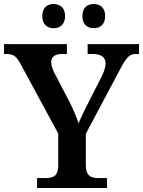

<svg xmlns="http://www.w3.org/2000/svg" viewBox="-22 -933 710 953"><path d="M444 -793C473 -793 500 -810 500 -853C500 -897 473 -913 444 -913C413 -913 387 -897 387 -853C387 -810 413 -793 444 -793ZM244 -793C274 -793 301 -810 301 -853C301 -897 274 -913 244 -913C214 -913 188 -897 188 -853C188 -810 214 -793 244 -793ZM162 0H509V-49H470C434 -49 404 -55 404 -115V-269L573 -587C605 -648 620 -665 652 -665H668V-714H413V-665H438C480 -665 502 -650 502 -618C502 -605 498 -585 485 -558L425 -440C402 -396 381 -353 368 -321C357 -352 344 -387 322 -429L248 -571C240 -587 232 -607 232 -625C232 -648 247 -665 286 -665H310V-714H-2V-665H11C48 -665 61 -651 82 -612L267 -270V-112C267 -54 237 -49 200 -49H162Z"/></svg>

Font: Noto Serif Tamil SemiBold
Style: Italic
Weight: 600
Italic angle: -12°
Designer: Indian Type Foundry, Tom Grace, and the Monotype Design Team
Foundry: Monotype Imaging Inc.
Version: Version 2.003